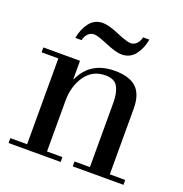

<svg xmlns="http://www.w3.org/2000/svg" viewBox="-126 -812 883 925"><g transform="rotate(20 315.0 -350.0)"><path d="M17 -25H103V-465H17V-490H205V-396H207Q255 -502 380 -502Q455 -502 491 -468.5Q527 -435 527 -361V-25H606V0H346V-25H425V-356Q425 -406 408.5 -436Q392 -466 345 -466Q279 -466 242 -413Q205 -360 205 -285V-25H284V0H17ZM178 -586H146Q154 -633 179.5 -666Q205 -699 248 -699Q277 -699 331 -676Q385 -653 404 -653Q422 -653 435 -666.5Q448 -680 452 -700H484Q476 -653 450.5 -620Q425 -587 382 -587Q353 -587 299 -610Q245 -633 226 -633Q208 -633 195 -619.5Q182 -606 178 -586Z"/></g></svg>

Font: Justus
Style: Roman
Weight: 500
Version: Version 001.001